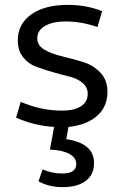

<svg xmlns="http://www.w3.org/2000/svg" viewBox="-20 -512 504 788"><path d="M237 256Q180 256 138 232L155 183Q192 200 236 200Q293 200 293 161Q293 135 264.5 119.5Q236 104 185 102L202 9Q121 4 46 -29L65 -94Q148 -58 235 -58Q285 -58 312.5 -76Q340 -94 340 -127Q340 -154 318.5 -172Q297 -190 265.5 -197.5Q234 -205 196.5 -216Q159 -227 127.5 -238.5Q96 -250 74.5 -277.5Q53 -305 53 -346Q53 -414 108.5 -453Q164 -492 258 -492Q336 -492 399 -466L380 -401Q313 -424 250 -424Q196 -424 164.5 -405.5Q133 -387 133 -355Q133 -325 162.5 -308Q192 -291 234.5 -281Q277 -271 319.5 -258Q362 -245 391.5 -214.5Q421 -184 421 -135Q421 -74 378.5 -36.5Q336 1 261 9L252 59Q366 76 366 157Q366 204 332.5 230Q299 256 237 256Z"/></svg>

Font: Cantarell
Style: Regular
Weight: 400
Designer: Dave Crossland, Nikolaus Waxweiler, Florian Fecher, Jacques Le Bailly, Eben Sorkin, Alexei Vanyashin, Alexios Zavras, Em
Version: Version 0.303